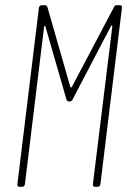

<svg xmlns="http://www.w3.org/2000/svg" viewBox="-20 -720 490 740"><path d="M419 -692 257 -385C255 -382 252 -382 251 -385L163 -692C161 -698 158 -700 153 -700H141C135 -700 131 -696 130 -690L47 -10C46 -4 49 0 55 0H65C71 0 75 -4 76 -10L150 -617C151 -621 155 -621 155 -618L236 -337C238 -331 241 -329 246 -329H248C253 -329 257 -331 260 -337L408 -620C409 -623 413 -623 413 -619L338 -10C337 -4 340 0 346 0H356C362 0 366 -4 367 -10L450 -690C451 -696 448 -700 442 -700H430C425 -700 421 -698 419 -692Z"/></svg>

Font: Barlow Condensed Thin
Style: Italic
Weight: 250
Width: 3
Italic angle: -7°
Designer: Jeremy Tribby
Foundry: Tribby Type
Version: Version 1.422;hotconv 1.0.109;makeotfexe 2.5.65596